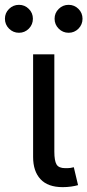

<svg xmlns="http://www.w3.org/2000/svg" viewBox="-60 -771 361 795"><path d="M199.7 3.9Q138.2 3.9 107.7 -29.1Q77.1 -62 77.1 -121.1V-545.9H165V-143.1Q165 -105.5 174.1 -90.1Q183.1 -74.7 210.4 -74.7Q224.6 -74.7 231.9 -75.7Q239.3 -76.7 245.6 -78.6L263.2 -4.4Q251.5 -1 234.4 1.5Q217.3 3.9 199.7 3.9ZM18.6 -635.3Q-5.4 -635.3 -22.5 -652.3Q-39.6 -669.4 -39.6 -693.4Q-39.6 -717.3 -22.5 -734.1Q-5.4 -751 18.6 -751Q42.5 -751 59.3 -734.1Q76.2 -717.3 76.2 -693.4Q76.2 -669.4 59.3 -652.3Q42.5 -635.3 18.6 -635.3ZM224.1 -635.3Q200.2 -635.3 183.1 -652.3Q166 -669.4 166 -693.4Q166 -717.3 183.1 -734.1Q200.2 -751 224.1 -751Q248 -751 264.9 -734.1Q281.7 -717.3 281.7 -693.4Q281.7 -669.4 264.9 -652.3Q248 -635.3 224.1 -635.3Z"/></svg>

Font: Inter-Regular
Style: Regular
Weight: 400
Designer: Rasmus Andersson
Foundry: rsms
Version: Version 4.000;git-a52131595